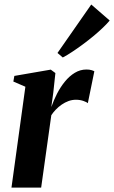

<svg xmlns="http://www.w3.org/2000/svg" viewBox="-20 -850 517 870"><path d="M32 0 95 -457 40.5 -480.5 45 -506 210 -534.5 231 -519 221.5 -430.5 212.5 -365Q223 -395 238.2 -425Q253.5 -455 273.8 -480Q294 -505 318.8 -520Q343.5 -535 371.5 -535Q385.5 -535 394.5 -532.2Q403.5 -529.5 407.5 -527L378 -382.5Q374.5 -386.5 359 -392.2Q343.5 -398 324 -398Q306.5 -398 290.2 -392Q274 -386 259.5 -376Q245 -366 233 -353.5Q221 -341 212.5 -328L166.5 0ZM240.5 -610 393.5 -829.5 477 -757Q465.5 -743 446.5 -724.8Q427.5 -706.5 404 -687Q380.5 -667.5 355.5 -649Q330.5 -630.5 307 -615Q283.5 -599.5 264.5 -589.5Z"/></svg>

Font: Merriweather 96pt
Style: Bold Italic
Weight: 700
Italic angle: -7.8°
Version: Version 2.101